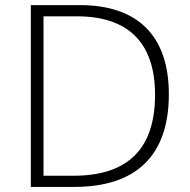

<svg xmlns="http://www.w3.org/2000/svg" viewBox="-20 -734 746 754"><path d="M643.1 -363.8C643.1 -592.3 522 -713.9 293.9 -713.9H101.1V0H272C515.6 0 643.1 -124 643.1 -363.8ZM588.9 -361.8C588.9 -149.9 482.4 -43.9 269 -43.9H150.9V-669.9H282.2C483.4 -669.9 588.9 -566.4 588.9 -361.8Z"/></svg>

Font: Open Sans 300
Style: Regular
Weight: 300
Foundry: Ascender Corporation
Version: Version 1.100;PS 001.100;hotconv 1.0.88;makeotf.lib2.5.64775